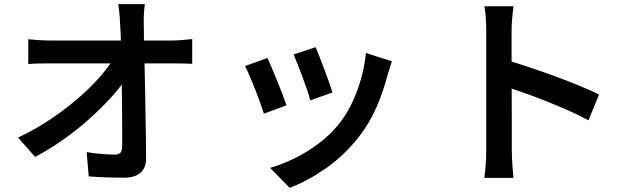

<svg xmlns="http://www.w3.org/2000/svg" viewBox="-20 -816 3040 924"><path d="M677 -796Q674 -774 672.5 -748.5Q671 -723 672 -700Q672 -662 673 -614Q674 -566 675.5 -510.5Q677 -455 678 -396Q679 -337 680 -277.5Q681 -218 682 -162Q683 -106 683 -56Q684 -11 657.5 14Q631 39 577 39Q534 39 491.5 37.5Q449 36 407 33L397 -84Q432 -78 469.5 -75Q507 -72 533 -72Q552 -72 560 -82Q568 -92 568 -113Q568 -148 568 -194Q568 -240 567.5 -293.5Q567 -347 566 -402.5Q565 -458 564 -512Q563 -566 562 -614Q561 -662 558 -700Q557 -731 554.5 -754.5Q552 -778 549 -796ZM116 -627Q138 -625 167.5 -623Q197 -621 221 -621Q235 -621 271 -621Q307 -621 357 -621Q407 -621 463.5 -621Q520 -621 576 -621Q632 -621 680.5 -621Q729 -621 762.5 -621Q796 -621 807 -621Q830 -621 859 -623.5Q888 -626 905 -628V-509Q883 -510 857.5 -510.5Q832 -511 812 -511Q803 -511 769.5 -511Q736 -511 686.5 -511Q637 -511 580 -511Q523 -511 465 -511Q407 -511 356 -511Q305 -511 270 -511Q235 -511 224 -511Q198 -511 170 -510.5Q142 -510 116 -508ZM67 -154Q146 -191 217.5 -238.5Q289 -286 349 -337Q409 -388 454.5 -439Q500 -490 527 -534H585L586 -438Q557 -393 510 -342Q463 -291 405 -239.5Q347 -188 281.5 -142Q216 -96 149 -61Z M1499 -589Q1506 -573 1517.5 -543.5Q1529 -514 1541.5 -480.5Q1554 -447 1564.5 -417.5Q1575 -388 1580 -371L1473 -333Q1469 -351 1459 -380.5Q1449 -410 1437 -442.5Q1425 -475 1413 -505Q1401 -535 1393 -554ZM1866 -521Q1859 -499 1854 -483.5Q1849 -468 1845 -454Q1825 -377 1792 -300.5Q1759 -224 1707 -157Q1637 -68 1549 -6.5Q1461 55 1374 88L1280 -8Q1336 -24 1396.5 -53.5Q1457 -83 1513 -125Q1569 -167 1610 -218Q1645 -261 1672 -316.5Q1699 -372 1717 -435Q1735 -498 1741 -561ZM1267 -537Q1276 -518 1288.5 -488.5Q1301 -459 1314.5 -425.5Q1328 -392 1340 -361Q1352 -330 1359 -309L1250 -269Q1244 -288 1232.5 -320.5Q1221 -353 1207 -388Q1193 -423 1180.5 -452.5Q1168 -482 1159 -498Z M2320 -94Q2320 -111 2320 -154.5Q2320 -198 2320 -255.5Q2320 -313 2320 -376.5Q2320 -440 2320 -499Q2320 -558 2320 -603.5Q2320 -649 2320 -670Q2320 -696 2318 -728.5Q2316 -761 2311 -786H2451Q2448 -761 2445 -730Q2442 -699 2442 -670Q2442 -640 2442 -590Q2442 -540 2442 -481Q2442 -422 2442.5 -361Q2443 -300 2443 -245.5Q2443 -191 2443 -150.5Q2443 -110 2443 -94Q2443 -79 2444 -55Q2445 -31 2447 -5.5Q2449 20 2451 40H2311Q2315 12 2317.5 -26Q2320 -64 2320 -94ZM2416 -527Q2466 -513 2527 -492.5Q2588 -472 2651 -449Q2714 -426 2769.5 -403Q2825 -380 2863 -361L2812 -237Q2770 -260 2718 -283Q2666 -306 2612.5 -327.5Q2559 -349 2508 -367Q2457 -385 2416 -398Z"/></svg>

Font: Noto Sans SC Thin SemiBold
Style: Regular
Weight: 600
Version: Version 2.004-H2;hotconv 1.0.118;makeotfexe 2.5.65603